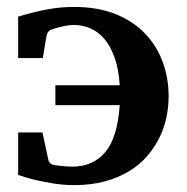

<svg xmlns="http://www.w3.org/2000/svg" viewBox="-20 -520 537 552"><path d="M464.8 -243.2Q464.8 -212.4 458.3 -181.6Q451.7 -150.9 437.5 -122.6Q423.3 -94.2 401.6 -69.6Q379.9 -44.9 349.6 -26.9Q319.3 -8.8 280.5 1.7Q241.7 12.2 193.8 12.2Q163.1 12.2 134.3 7.6Q105.5 2.9 82.5 -2.4Q55.7 -8.8 32.2 -17.1V-139.2H102.1L119.1 -60.1Q120.6 -51.8 129.9 -46.9Q130.4 -46.4 136.5 -45.4Q142.6 -44.4 151.1 -43.5Q159.7 -42.5 169.4 -41.7Q179.2 -41 188 -41Q248 -41 283 -83Q317.9 -125 324.2 -217.8H139.2V-274.9H324.2Q321.3 -320.8 309.8 -353.5Q298.3 -386.2 280.8 -407.2Q263.2 -428.2 240.5 -438.2Q217.8 -448.2 192.9 -448.2Q183.1 -448.2 172.6 -446.5Q162.1 -444.8 152.6 -442.4Q143.1 -439.9 135.3 -437.5Q127.4 -435.1 124 -433.1Q121.1 -431.6 117.9 -427.2Q114.7 -422.9 113.8 -417L103 -353H32.2V-472.2Q54.7 -479 75.2 -484.1Q95.7 -489.3 115.2 -492.9Q134.8 -496.6 154.1 -498.3Q173.3 -500 193.8 -500Q260.7 -500 311.5 -479.7Q362.3 -459.5 396.2 -424.3Q430.2 -389.2 447.5 -342.5Q464.8 -295.9 464.8 -243.2Z"/></svg>

Font: Charis SIL
Style: Bold
Weight: 700
Foundry: SIL International
Version: Version 4.112